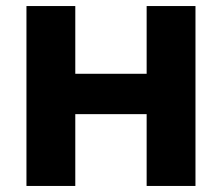

<svg xmlns="http://www.w3.org/2000/svg" viewBox="-20 -615 734 635"><path d="M67.5 0V-595H229V-371H465V-595H626.5V0H465V-237.5H229V0Z"/></svg>

Font: Encode Sans SC
Style: Bold
Weight: 700
Version: Version 3.002